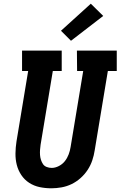

<svg xmlns="http://www.w3.org/2000/svg" viewBox="-20 -1008 650 1036"><path d="M257 8Q224 8 193.5 1.5Q163 -5 137.5 -21.5Q112 -38 95 -63.5Q78 -89 70.5 -118.5Q63 -148 63.5 -180.5Q64 -213 69 -245L132 -625H99V-735H313V-625H265L199 -227Q197 -213 196 -199Q195 -185 196 -171.5Q197 -158 201 -145.5Q205 -133 212 -122.5Q219 -112 232 -107Q245 -102 259 -102Q278 -102 297.5 -112Q317 -122 330 -138.5Q343 -155 350.5 -175Q358 -195 361 -215L429 -625H396L395 -735H610V-625H562L491 -197Q487 -170 478 -143Q469 -116 453 -91.5Q437 -67 414.5 -47Q392 -27 366 -14.5Q340 -2 312 3Q284 8 257 8ZM363 -788 309 -842 470 -988 537 -922Z"/></svg>

Font: Iosevka Etoile Extrabold
Style: Italic
Weight: 800
Italic angle: -9°
Designer: Belleve Invis
Foundry: Belleve Invis
Version: Version 22.1.2; ttfautohint (v1.8.4)